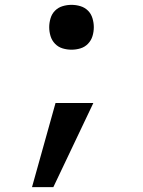

<svg xmlns="http://www.w3.org/2000/svg" viewBox="-20 -562 590 792"><path d="M112 210 209 -137H365L200 210ZM275 -357Q256 -357 238 -362.5Q220 -368 207 -381.5Q194 -395 188.5 -413Q183 -431 183 -450Q183 -468 188.5 -486.5Q194 -505 207 -518Q220 -531 238 -536.5Q256 -542 275 -542Q294 -542 312 -536.5Q330 -531 343 -518Q356 -505 361.5 -486.5Q367 -468 367 -450Q367 -431 361.5 -413Q356 -395 343 -381.5Q330 -368 312 -362.5Q294 -357 275 -357Z"/></svg>

Font: Lode Dark Term
Style: Bold
Weight: 700
Monospace: yes
Designer: Belleve Invis
Foundry: Belleve Invis
Version: Version 29.2.0